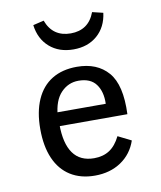

<svg xmlns="http://www.w3.org/2000/svg" viewBox="-75 -691 638 762"><g transform="rotate(-10 244.0 -309.5)"><path d="M64.5 -208.1Q64.5 -277.4 86.3 -326.6Q108.1 -375.8 149.6 -401.2Q191.1 -426.6 250 -426.6Q331.5 -426.6 375.8 -375.4Q420.2 -324.2 415.3 -206.5H112.9L112.1 -262.1H337.9Q339.5 -311.3 317.3 -341.1Q295.2 -371 246.8 -371Q205.6 -371 176.2 -340.3Q146.8 -309.7 141.9 -248.4L144.4 -245.2Q142.7 -229 142.7 -213.7Q142.7 -136.3 171 -96.8Q199.2 -57.3 255.6 -57.3Q291.9 -57.3 317.7 -74.2Q343.5 -91.1 361.3 -127.4L414.5 -100.8Q396.8 -48.4 352.4 -18.5Q308.1 11.3 246.8 11.3Q189.5 11.3 148.4 -14.5Q107.3 -40.3 85.9 -89.5Q64.5 -138.7 64.5 -208.1ZM108.9 -619.4 152.4 -629.8Q165.3 -595.2 189.9 -578.2Q214.5 -561.3 250 -561.3Q285.5 -561.3 310.1 -578.2Q334.7 -595.2 347.6 -629.8L391.1 -619.4Q383.9 -562.9 346 -529.8Q308.1 -496.8 250 -496.8Q191.9 -496.8 154 -529.8Q116.1 -562.9 108.9 -619.4Z"/></g></svg>

Font: Playfair Micro SmCond SmLight
Style: Regular
Weight: 360
Width: 4
Designer: Claus Eggers Sørensen
Foundry: Claus Eggers Sørensen
Version: Version 2.100;Glyphs 3.2 (3219)